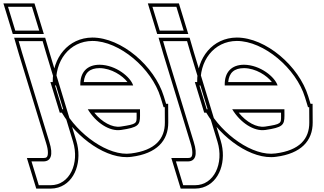

<svg xmlns="http://www.w3.org/2000/svg" viewBox="-186 -854 1906 1130"><path d="M-26.1 -674H-96.1L-138.9 -814H-68.9H-67.9H2.1L44.9 -674H-25.1ZM-56 -543 -76.1 -612H64.9L85.3 -542L243.9 -20C282.7 107 224.2 236 112.2 236H42.2L-0.6 96H69.4C112.4 96 129.3 60 104.2 -19L103.9 -20ZM-110.9 -654H72L16.9 -834H-165.9ZM-75.2 -537.3 85.1 -13C92.6 10.6 95.8 29.2 95.9 42.9C96.1 70.9 87.9 76 69.4 76H-27.7L27.4 256H112.2C127.9 256 142.9 253.8 156.9 249.5C258 218.7 298.9 91.5 263 -25.8L104.5 -547.7L79.9 -632H-102.8Z M286.7 -351H597.7C582.7 -400 496.7 -472 400.4 -473C325.8 -473 284.1 -428 286.7 -351ZM189.4 -211H180.5L159.1 -281L137.7 -351H145.4C133.4 -494.4 222.4 -612.1 357.6 -613C516.6 -613 706.8 -452 759.1 -281L776.8 -223H783.8L784.3 -133C784.7 -37 727.5 31 586 49C452.6 68 271 -63.3 189.4 -211ZM637.9 -211H330.6C379.1 -131 459.1 -79.5 524.8 -89H525.8C626.2 -104 638.2 -117 638.1 -173ZM307.1 -371C312 -425.6 342.2 -453 400.3 -453C469.4 -452.3 535.1 -409.1 564.2 -371ZM177.8 -191C264.3 -43.2 445.4 89.3 588.7 68.8C736.3 50 804.7 -25.9 804.3 -133.1L803.7 -243H791.6L778.2 -286.8C723.6 -465.4 528.3 -633 357.5 -633C215.4 -632.1 122.1 -513.3 124.4 -371H110.7L165.7 -191ZM618 -191 618.1 -173C618.2 -127.6 621.2 -123.6 524.3 -109H523.4L521.9 -108.8C475.9 -102.2 414 -134.2 368.8 -191Z M823.9 -674H753.9L711.1 -814H781.1H782.1H852.1L894.9 -674H824.9ZM794 -543 773.9 -612H914.9L935.3 -542L1093.9 -20C1132.7 107 1074.2 236 962.2 236H892.2L849.4 96H919.4C962.4 96 979.3 60 954.2 -19L953.9 -20ZM739.1 -654H922L866.9 -834H684.1ZM774.8 -537.3 935.1 -13C942.6 10.6 945.8 29.2 945.9 42.9C946.1 70.9 937.9 76 919.4 76H822.3L877.4 256H962.2C977.9 256 992.9 253.8 1006.9 249.5C1108 218.7 1148.9 91.5 1113 -25.8L954.5 -547.7L929.9 -632H747.2Z M1136.7 -351H1447.7C1432.7 -400 1346.7 -472 1250.4 -473C1175.8 -473 1134.1 -428 1136.7 -351ZM1039.4 -211H1030.5L1009.1 -281L987.7 -351H995.4C983.4 -494.4 1072.4 -612.1 1207.6 -613C1366.6 -613 1556.8 -452 1609.1 -281L1626.8 -223H1633.8L1634.3 -133C1634.7 -37 1577.5 31 1436 49C1302.6 68 1121 -63.3 1039.4 -211ZM1487.9 -211H1180.6C1229.1 -131 1309.1 -79.5 1374.8 -89H1375.8C1476.2 -104 1488.2 -117 1488.1 -173ZM1157.1 -371C1162 -425.6 1192.2 -453 1250.3 -453C1319.4 -452.3 1385.1 -409.1 1414.2 -371ZM1027.8 -191C1114.3 -43.2 1295.4 89.3 1438.7 68.8C1586.3 50 1654.7 -25.9 1654.3 -133.1L1653.7 -243H1641.6L1628.2 -286.8C1573.6 -465.4 1378.3 -633 1207.5 -633C1065.4 -632.1 972.1 -513.3 974.4 -371H960.7L1015.7 -191ZM1468 -191 1468.1 -173C1468.2 -127.6 1471.2 -123.6 1374.3 -109H1373.4L1371.9 -108.8C1325.9 -102.2 1264 -134.2 1218.8 -191Z"/></svg>

Font: Nordica Plus
Style: NordicaClassicRgOpOblOl
Weight: 500
Version: Version 1.01